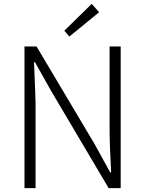

<svg xmlns="http://www.w3.org/2000/svg" viewBox="-20 -968 747 988"><path d="M106 0V-729H168L466 -228L547 -81H552Q544 -225 544 -297V-729H601V0H539L242 -502L160 -648H155Q163 -461 163 -437V0ZM337 -780 311 -810 452 -948 490 -905Z"/></svg>

Font: Noto Sans Korean Light
Style: Regular
Weight: 300
Designer: Ryoko NISHIZUKA  (kana & ideographs); Paul D. Hunt (Latin, Greek & Cyrillic); Wenlong ZHANG  (bopomofo); Sandoll Communi
Foundry: Adobe Systems Incorporated
Version: Version 1.000;PS 1;hotconv 1.0.78;makeotf.lib2.5.61930